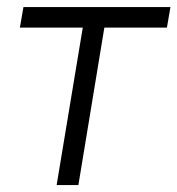

<svg xmlns="http://www.w3.org/2000/svg" viewBox="-20 -536 514 556"><path d="M144 0 219.7 -456.1H37.6L47.9 -515.6H473.6L463.4 -456.1H282.2L207 0Z"/></svg>

Font: Inter Display Light
Style: Italic
Weight: 300
Italic angle: -9.39999°
Designer: Rasmus Andersson
Foundry: rsms
Version: Version 4.000;git-a52131595